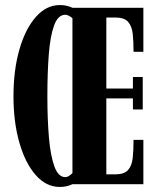

<svg xmlns="http://www.w3.org/2000/svg" viewBox="-20 -731 628 762"><path d="M217.5 11Q163 11 121.5 -36.5Q80 -84 56.8 -165.2Q33.5 -246.5 33.5 -349Q33.5 -452 56.8 -533.8Q80 -615.5 121.8 -663.2Q163.5 -711 218 -711Q244.5 -711 268 -700H549V-525.5H510Q510 -566 506.8 -596.5Q503.5 -627 488.5 -644.2Q473.5 -661.5 437.5 -661.5H402V-379.5H507.5V-425.5H546.5V-296.5H507.5V-340.5H402V-39H437Q473 -39 488.2 -56.2Q503.5 -73.5 506.8 -104.5Q510 -135.5 510 -176H549V0H267.5Q245 11 217.5 11ZM168 -349Q168 -258 174.2 -185.2Q180.5 -112.5 196 -70.2Q211.5 -28 239 -28Q252 -28 267.5 -44V-658.5Q260 -665.5 252.2 -669Q244.5 -672.5 239.5 -672.5Q210 -672.5 194.5 -629.5Q179 -586.5 173.5 -513.2Q168 -440 168 -349Z"/></svg>

Font: Imbue 10pt ExtraBold
Style: Regular
Weight: 800
Designer: Tyler Finck
Foundry: Etcetera Type Company
Version: Version 1.102; ttfautohint (v1.8.3)